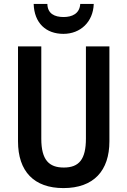

<svg xmlns="http://www.w3.org/2000/svg" viewBox="-20 -951 651 981"><path d="M459 -931H390C387 -881 348 -864 305 -864C259 -864 223 -881 222 -931H152C155 -833 215 -778 304 -778C391 -778 456 -839 459 -931ZM539 -229V-714H419V-243C419 -137 384 -95 306 -95C231 -95 191 -133 191 -242V-714H72V-229C72 -75 154 10 304 10C459 10 539 -79 539 -229Z"/></svg>

Font: Noto Sans Gujarati UI Condensed SemiBold
Style: Regular
Weight: 600
Width: 3
Designer: Jelle Bosma - Monotype Design Team, Universal Thirst
Foundry: Monotype Imaging Inc.
Version: Version 2.106